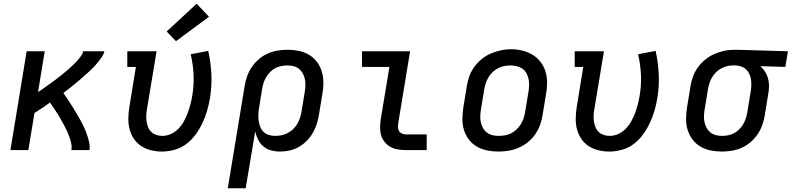

<svg xmlns="http://www.w3.org/2000/svg" viewBox="-20 -805 4247 1030"><path d="M36 0 123 -530H220L184 -311Q195 -318 206.5 -326Q218 -334 229 -342Q240 -350 251.5 -358Q263 -366 274 -374.5Q285 -383 296 -391.5Q307 -400 317.5 -408.5Q328 -417 338.5 -426Q349 -435 359.5 -444.5Q370 -454 379.5 -463.5Q389 -473 398 -483.5Q407 -494 415.5 -505.5Q424 -517 426 -530H540Q537 -515 528 -501.5Q519 -488 509.5 -476Q500 -464 489 -452Q478 -440 466.5 -429Q455 -418 443 -407.5Q431 -397 419 -386.5Q407 -376 394.5 -365.5Q382 -355 370 -345Q358 -335 345 -325.5Q332 -316 320 -306Q329 -293 338.5 -279Q348 -265 357.5 -250.5Q367 -236 375.5 -221.5Q384 -207 393 -192.5Q402 -178 410 -163Q418 -148 425.5 -133Q433 -118 439.5 -102Q446 -86 451 -69.5Q456 -53 459.5 -35.5Q463 -18 460 0H363Q366 -18 362 -36.5Q358 -55 352 -71.5Q346 -88 338.5 -104Q331 -120 322.5 -135.5Q314 -151 305.5 -166.5Q297 -182 287.5 -196.5Q278 -211 268 -226Q258 -241 248 -255Q228 -240 207 -226Q186 -212 165 -199L132 0Z M849 8Q819 8 790 1Q761 -6 737.5 -21.5Q714 -37 698 -61Q682 -85 675 -112.5Q668 -140 668.5 -170.5Q669 -201 674 -231L709 -446H663V-530H820L768 -217Q765 -201 764.5 -184.5Q764 -168 766.5 -152Q769 -136 775 -121.5Q781 -107 792.5 -96.5Q804 -86 819 -81Q834 -76 851 -76Q874 -76 896.5 -86Q919 -96 936.5 -114Q954 -132 966 -153.5Q978 -175 986.5 -197.5Q995 -220 1001 -243Q1007 -266 1011 -289Q1021 -347 1018.5 -403Q1016 -459 1003 -514L1097 -532Q1111 -470 1114 -406Q1117 -342 1106 -276Q1100 -242 1090.5 -209.5Q1081 -177 1066 -145Q1051 -113 1029.5 -83.5Q1008 -54 979.5 -32.5Q951 -11 916.5 -1.5Q882 8 849 8ZM924 -584 874 -636 1035 -785 1101 -715Z M1202 205 1292 -341Q1296 -368 1305 -394Q1314 -420 1330 -444Q1346 -468 1368 -487Q1390 -506 1415.5 -517.5Q1441 -529 1468.5 -533.5Q1496 -538 1522 -538Q1553 -538 1583 -532Q1613 -526 1638 -511Q1663 -496 1680.5 -472.5Q1698 -449 1706.5 -420.5Q1715 -392 1715 -361Q1715 -330 1709 -299L1691 -189Q1687 -164 1679 -139Q1671 -114 1657.5 -91Q1644 -68 1624.5 -48.5Q1605 -29 1581.5 -16Q1558 -3 1532.5 2.5Q1507 8 1482 8Q1457 8 1433.5 1.5Q1410 -5 1392.5 -20Q1375 -35 1364.5 -56Q1354 -77 1349 -100L1298 205ZM1457 -76Q1474 -76 1490.5 -79.5Q1507 -83 1522.5 -91Q1538 -99 1551.5 -111.5Q1565 -124 1574 -139Q1583 -154 1588.5 -170Q1594 -186 1597 -203L1615 -313Q1618 -330 1618.5 -347.5Q1619 -365 1615.5 -381Q1612 -397 1604 -411.5Q1596 -426 1583.5 -436Q1571 -446 1554.5 -450Q1538 -454 1521 -454Q1505 -454 1488 -450.5Q1471 -447 1456 -439Q1441 -431 1428.5 -418Q1416 -405 1407.5 -390.5Q1399 -376 1394 -360Q1389 -344 1386 -327L1370 -228Q1367 -210 1366 -192.5Q1365 -175 1367.5 -158Q1370 -141 1376 -125Q1382 -109 1394 -97.5Q1406 -86 1422.5 -81Q1439 -76 1457 -76Z M2157 0Q2135 0 2114 -3.5Q2093 -7 2075.5 -16.5Q2058 -26 2044.5 -42Q2031 -58 2025 -77.5Q2019 -97 2019 -118.5Q2019 -140 2022 -162L2069 -446H1922V-530H2180L2117 -148Q2115 -136 2115 -124.5Q2115 -113 2120 -103.5Q2125 -94 2135.5 -89Q2146 -84 2157 -84H2269V0Z M2654 8Q2623 8 2593 2Q2563 -4 2537.5 -19Q2512 -34 2494.5 -57.5Q2477 -81 2468.5 -109.5Q2460 -138 2460.5 -169Q2461 -200 2466 -231L2484 -341Q2488 -368 2497.5 -395Q2507 -422 2524 -445.5Q2541 -469 2564 -488Q2587 -507 2613.5 -518Q2640 -529 2667 -535Q2694 -541 2722 -541Q2753 -541 2782.5 -533.5Q2812 -526 2837 -511Q2862 -496 2880 -472.5Q2898 -449 2906.5 -420.5Q2915 -392 2915 -361Q2915 -330 2909 -299L2891 -189Q2887 -162 2877.5 -135.5Q2868 -109 2851.5 -85Q2835 -61 2812 -42.5Q2789 -24 2762.5 -12.5Q2736 -1 2708.5 3.5Q2681 8 2654 8ZM2655 -76Q2672 -76 2689 -79Q2706 -82 2722 -90Q2738 -98 2751 -110.5Q2764 -123 2773.5 -138Q2783 -153 2788.5 -169.5Q2794 -186 2797 -203L2815 -313Q2818 -330 2818.5 -347.5Q2819 -365 2815.5 -381.5Q2812 -398 2804 -412.5Q2796 -427 2782.5 -436.5Q2769 -446 2752 -450Q2735 -454 2718 -454Q2701 -454 2684.5 -450.5Q2668 -447 2652 -439Q2636 -431 2623 -418.5Q2610 -406 2601 -391Q2592 -376 2586.5 -360Q2581 -344 2578 -327L2560 -217Q2557 -200 2556.5 -182.5Q2556 -165 2559.5 -149Q2563 -133 2571 -118.5Q2579 -104 2592 -94Q2605 -84 2621.5 -80Q2638 -76 2655 -76Q2655 -76 2655 -76Q2655 -76 2655 -76Z M3249 8Q3219 8 3190 1Q3161 -6 3137.5 -21.5Q3114 -37 3098 -61Q3082 -85 3075 -112.5Q3068 -140 3068.5 -170.5Q3069 -201 3074 -231L3109 -446H3063V-530H3220L3168 -217Q3165 -201 3164.5 -184.5Q3164 -168 3166.5 -152Q3169 -136 3175 -121.5Q3181 -107 3192.5 -96.5Q3204 -86 3219 -81Q3234 -76 3251 -76Q3274 -76 3296.5 -86Q3319 -96 3336.5 -114Q3354 -132 3366 -153.5Q3378 -175 3386.5 -197.5Q3395 -220 3401 -243Q3407 -266 3411 -289Q3421 -347 3418.5 -403Q3416 -459 3403 -514L3497 -532Q3511 -470 3514 -406Q3517 -342 3506 -276Q3500 -242 3490.5 -209.5Q3481 -177 3466 -145Q3451 -113 3429.5 -83.5Q3408 -54 3379.5 -32.5Q3351 -11 3316.5 -1.5Q3282 8 3249 8Z M3853 8Q3822 8 3792 2Q3762 -4 3737 -19Q3712 -34 3694.5 -57.5Q3677 -81 3668.5 -109.5Q3660 -138 3660.5 -169Q3661 -200 3666 -231L3684 -341Q3688 -368 3697.5 -394Q3707 -420 3723.5 -443Q3740 -466 3762.5 -484.5Q3785 -503 3810.5 -514.5Q3836 -526 3863 -532Q3890 -538 3917 -538Q3921 -538 3925 -538Q3929 -538 3933 -538L4207 -530L4193 -446L4059 -450Q4074 -437 4084.5 -420Q4095 -403 4100.5 -383Q4106 -363 4105.5 -341.5Q4105 -320 4101 -299L4083 -189Q4079 -162 4070 -136Q4061 -110 4045 -86Q4029 -62 4007 -43Q3985 -24 3959.5 -12.5Q3934 -1 3906.5 3.5Q3879 8 3853 8ZM3854 -76Q3871 -76 3887.5 -79.5Q3904 -83 3919 -91Q3934 -99 3946.5 -112Q3959 -125 3967.5 -139.5Q3976 -154 3981 -170Q3986 -186 3989 -203L4007 -313Q4010 -329 4010.5 -345.5Q4011 -362 4009 -377Q4007 -392 4000.5 -406.5Q3994 -421 3983.5 -431.5Q3973 -442 3958 -447.5Q3943 -453 3927 -454H3919Q3917 -454 3915 -454Q3913 -454 3911 -454Q3895 -454 3878.5 -449.5Q3862 -445 3847.5 -437Q3833 -429 3820.5 -416.5Q3808 -404 3799.5 -389.5Q3791 -375 3786 -359Q3781 -343 3778 -327L3760 -217Q3757 -200 3756.5 -182.5Q3756 -165 3759.5 -149Q3763 -133 3771 -118.5Q3779 -104 3791.5 -94Q3804 -84 3820.5 -80Q3837 -76 3854 -76Z"/></svg>

Font: Iosevka Curly Slab MdExObl
Style: Regular
Weight: 500
Width: 7
Italic angle: -9°
Monospace: yes
Designer: Belleve Invis
Foundry: Belleve Invis
Version: Version 11.1.0; ttfautohint (v1.8.3)